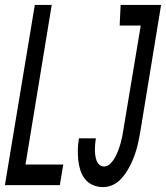

<svg xmlns="http://www.w3.org/2000/svg" viewBox="-29 -755 677 783"><path d="M-9 0 113 -735H182L75 -84H229L215 0ZM391 8Q369 8 349.5 -0.5Q330 -9 317.5 -25Q305 -41 298.5 -61.5Q292 -82 290 -103.5Q288 -125 288.5 -147Q289 -169 293 -191H362Q360 -179 359 -167.5Q358 -156 358 -145Q358 -134 359.5 -122.5Q361 -111 364.5 -101Q368 -91 376 -83.5Q384 -76 395 -76Q410 -76 422 -88.5Q434 -101 441 -114.5Q448 -128 453.5 -142.5Q459 -157 463 -171.5Q467 -186 470 -201Q473 -216 475 -231L545 -651H459L463 -735H628L543 -217Q540 -200 536.5 -182.5Q533 -165 528 -147.5Q523 -130 516.5 -113Q510 -96 501.5 -79.5Q493 -63 482.5 -47.5Q472 -32 458 -19Q444 -6 426.5 1Q409 8 391 8Z"/></svg>

Font: Iosevka Curly MdExObl
Style: Regular
Weight: 500
Width: 7
Italic angle: -9°
Monospace: yes
Designer: Belleve Invis
Foundry: Belleve Invis
Version: Version 11.1.0; ttfautohint (v1.8.3)